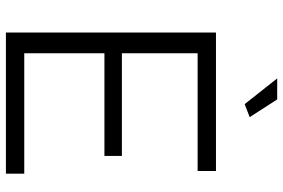

<svg xmlns="http://www.w3.org/2000/svg" viewBox="-174 -783 957 649"><g transform="rotate(90 304.5 -458.5)"><path d="M567 -62V0H90V-710H558V-648H160V-392H507V-333H160V-62ZM245 -917H316L376 -824L332 -807Z"/></g></svg>

Font: Boldmen
Style: Regular
Weight: 400
Designer: Matt McInerney, Pablo Impallari, Rodrigo Fuenzalida
Foundry: LIVING CONCEPT
Version: Version 1.000